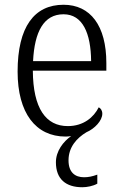

<svg xmlns="http://www.w3.org/2000/svg" viewBox="-20 -564 515 807"><path d="M326 223C346 223 371 218 389 208V170C367 178 351 181 333 181C296 181 268 161 268 110C268 54 303 16 343 -8C378 -23 410 -57 410 -86C410 -100 403 -109 395 -113C374 -71 331 -34 265 -34C173 -34 119 -108 118 -267H427V-299C427 -456 360 -544 247 -544C124 -544 54 -451 54 -263C54 -89 130 10 256 10C264 10 272 9 279 8C246 31 215 71 215 118C215 189 257 223 326 223ZM363 -307H119C125 -431 164 -504 247 -504C327 -504 362 -425 363 -307Z"/></svg>

Font: Noto Serif Devanagari SemiCondensed Light
Style: Regular
Weight: 300
Width: 4
Designer: Universal Thirst, Indian Type Foundry and the Monotype Design Team
Foundry: Monotype Imaging Inc.
Version: Version 2.004